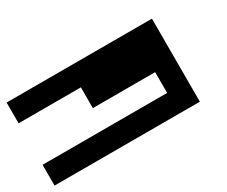

<svg xmlns="http://www.w3.org/2000/svg" viewBox="-74 -601 947 801"><g transform="rotate(-30 400.0 -200.0)"><path d="M700 -400H0V-300H300V-200H600V-100H0V0H700Z"/></g></svg>

Font: Broadcast
Style: Regular
Weight: 400
Designer: Mıchael Chrıstophersson
Foundry: Aeriform
Version: Version 1.000;PS 001.000;hotconv 1.0.88;makeotf.lib2.5.64775